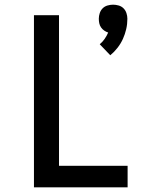

<svg xmlns="http://www.w3.org/2000/svg" viewBox="-20 -800 640 820"><path d="M451 -564 406 -611Q418 -621 427 -634Q436 -647 442 -661Q433 -664 425 -669.5Q417 -675 411.5 -683Q406 -691 404 -700.5Q402 -710 402 -720Q402 -732 406 -744Q410 -756 418.5 -764.5Q427 -773 439 -776.5Q451 -780 463 -780Q475 -780 487 -776.5Q499 -773 507.5 -764.5Q516 -756 520 -744Q524 -732 524 -720Q524 -697 519 -675.5Q514 -654 505 -634Q496 -614 482 -596Q468 -578 451 -564ZM125 0V-735H232V-92H525V0Z"/></svg>

Font: Iosevka Curly SmBdEx
Style: Regular
Weight: 600
Width: 7
Monospace: yes
Designer: Belleve Invis
Foundry: Belleve Invis
Version: Version 11.1.0; ttfautohint (v1.8.3)